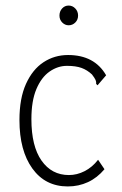

<svg xmlns="http://www.w3.org/2000/svg" viewBox="-20 -660 440 691"><path d="M224 11Q143 11 96.5 -53.5Q50 -118 50 -228Q50 -306 73.5 -358Q97 -410 136.5 -436Q176 -462 225 -462Q320 -462 362 -389L337 -360L331 -353L326 -358Q327 -365 324 -372Q321 -379 311 -392Q294 -408 273.5 -415.5Q253 -423 221 -423Q188 -423 158.5 -402.5Q129 -382 111 -339.5Q93 -297 93 -231Q93 -134 129.5 -82Q166 -30 228 -30Q257 -30 284.5 -44Q312 -58 333 -85L356 -51Q330 -20 296.5 -4.5Q263 11 224 11ZM227 -569Q214 -569 204 -579Q194 -589 194 -604Q194 -619 203.5 -629.5Q213 -640 227 -640Q241 -640 251 -629.5Q261 -619 261 -604Q261 -589 251 -579Q241 -569 227 -569Z"/></svg>

Font: Inconsolata Condensed Light
Style: Regular
Weight: 300
Width: 3
Monospace: yes
Designer: Raph Levien, Cyreal, Brenton Simpson
Foundry: Raph Levien, Cyreal, Google
Version: Version 3.001; ttfautohint (v1.8.2.53-6de2)